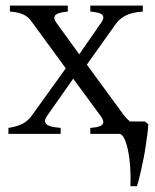

<svg xmlns="http://www.w3.org/2000/svg" viewBox="-20 -474 550 680"><path d="M485.8 -433.1Q446.3 -430.2 424.6 -418.7Q402.8 -407.2 390.1 -389.2L287.6 -245.1L418 -66.9Q427.2 -54.7 439.9 -43.9H492.7L505.4 -34.2Q504.4 -17.1 501.7 3.2Q499 23.4 495.8 44.7Q492.7 65.9 488.5 86.9Q484.4 107.9 480.2 126.7Q476.1 145.5 472.2 160.6Q468.3 175.8 464.8 185.5H441.9Q443.4 152.3 441.2 119.1Q439 85.9 433.6 59.6Q428.2 33.2 420.2 16.6Q412.1 0 401.9 0H299.8V-21Q312 -22 322.8 -23.9Q333.5 -25.9 339.6 -30.3Q345.7 -34.7 345.7 -42.7Q345.7 -50.8 335.9 -64L239.3 -195.3L147 -64Q137.7 -50.8 139.6 -42.7Q141.6 -34.7 149.9 -30.3Q158.2 -25.9 170.7 -23.9Q183.1 -22 194.8 -21V0H9.8V-21Q29.3 -23.9 43 -28.6Q56.6 -33.2 66.2 -39.3Q75.7 -45.4 82.3 -52.5Q88.9 -59.6 94.2 -66.9L212.9 -231.9L98.1 -389.2Q91.8 -397.9 85.4 -405.5Q79.1 -413.1 70.1 -418.7Q61 -424.3 47.9 -428Q34.7 -431.6 15.1 -433.1V-454.1H220.2V-433.1Q205.1 -431.6 194.1 -429Q183.1 -426.3 177.5 -421.6Q171.9 -417 172.6 -409.4Q173.3 -401.9 182.1 -390.1L260.7 -281.7L335.9 -390.1Q344.7 -401.9 345.7 -409.7Q346.7 -417.5 341.6 -422.1Q336.4 -426.8 325.7 -429.2Q314.9 -431.6 299.8 -433.1V-454.1H485.8Z"/></svg>

Font: Gentium Unicode
Style: Regular
Weight: 400
Version: Version 1.009